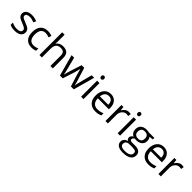

<svg xmlns="http://www.w3.org/2000/svg" viewBox="400 -2529 4538 4538"><g transform="rotate(45 2668.5 -260.0)"><path d="M431.2 -146Q431.2 -71.3 375.5 -30.8Q319.8 9.8 219.2 9.8Q112.8 9.8 53.2 -23.9V-99.1Q91.8 -79.6 136 -68.4Q180.2 -57.1 221.2 -57.1Q284.7 -57.1 318.8 -77.4Q353 -97.7 353 -139.2Q353 -170.4 325.9 -192.6Q298.8 -214.8 220.2 -245.1Q145.5 -272.9 114 -293.7Q82.5 -314.5 67.1 -340.8Q51.8 -367.2 51.8 -403.8Q51.8 -469.2 105 -507.1Q158.2 -544.9 251 -544.9Q337.4 -544.9 419.9 -509.8L391.1 -443.8Q310.5 -477.1 245.1 -477.1Q187.5 -477.1 158.2 -459Q128.9 -440.9 128.9 -409.2Q128.9 -387.7 139.9 -372.6Q150.9 -357.4 175.3 -343.8Q199.7 -330.1 269 -304.2Q364.3 -269.5 397.7 -234.4Q431.2 -199.2 431.2 -146Z M776.9 9.8Q660.6 9.8 596.9 -61.8Q533.2 -133.3 533.2 -264.2Q533.2 -398.4 597.9 -471.7Q662.6 -544.9 782.2 -544.9Q820.8 -544.9 859.4 -536.6Q897.9 -528.3 919.9 -517.1L895 -448.2Q868.2 -459 836.4 -466.1Q804.7 -473.1 780.3 -473.1Q617.2 -473.1 617.2 -265.1Q617.2 -166.5 657 -113.8Q696.8 -61 774.9 -61Q841.8 -61 912.1 -89.8V-18.1Q858.4 9.8 776.9 9.8Z M1405.3 0V-346.2Q1405.3 -411.6 1375.5 -443.8Q1345.7 -476.1 1282.2 -476.1Q1197.8 -476.1 1158.9 -430.2Q1120.1 -384.3 1120.1 -279.8V0H1039.1V-759.8H1120.1V-529.8Q1120.1 -488.3 1116.2 -460.9H1121.1Q1145 -499.5 1189.2 -521.7Q1233.4 -543.9 1290 -543.9Q1388.2 -543.9 1437.3 -497.3Q1486.3 -450.7 1486.3 -349.1V0Z M2089.8 0 1991.7 -314Q1982.4 -342.8 1957 -444.8H1953.1Q1933.6 -359.4 1918.9 -313L1817.9 0H1724.1L1578.1 -535.2H1663.1Q1714.8 -333.5 1741.9 -228Q1769 -122.6 1772.9 -85.9H1776.9Q1782.2 -113.8 1794.2 -158Q1806.2 -202.1 1814.9 -228L1913.1 -535.2H2001L2096.7 -228Q2124 -144 2133.8 -86.9H2137.7Q2139.6 -104.5 2148.2 -141.1Q2156.7 -177.7 2250 -535.2H2334L2186 0Z M2511.7 0H2430.7V-535.2H2511.7ZM2423.8 -680.2Q2423.8 -708 2437.5 -720.9Q2451.2 -733.9 2471.7 -733.9Q2491.2 -733.9 2505.4 -720.7Q2519.5 -707.5 2519.5 -680.2Q2519.5 -652.8 2505.4 -639.4Q2491.2 -626 2471.7 -626Q2451.2 -626 2437.5 -639.4Q2423.8 -652.8 2423.8 -680.2Z M2909.7 9.8Q2791 9.8 2722.4 -62.5Q2653.8 -134.8 2653.8 -263.2Q2653.8 -392.6 2717.5 -468.8Q2781.2 -544.9 2888.7 -544.9Q2989.3 -544.9 3047.9 -478.8Q3106.4 -412.6 3106.4 -304.2V-252.9H2737.8Q2740.2 -158.7 2785.4 -109.9Q2830.6 -61 2912.6 -61Q2999 -61 3083.5 -97.2V-24.9Q3040.5 -6.3 3002.2 1.7Q2963.9 9.8 2909.7 9.8ZM2887.7 -477.1Q2823.2 -477.1 2784.9 -435.1Q2746.6 -393.1 2739.7 -318.8H3019.5Q3019.5 -395.5 2985.4 -436.3Q2951.2 -477.1 2887.7 -477.1Z M3488.8 -544.9Q3524.4 -544.9 3552.7 -539.1L3541.5 -463.9Q3508.3 -471.2 3482.9 -471.2Q3418 -471.2 3371.8 -418.5Q3325.7 -365.7 3325.7 -287.1V0H3244.6V-535.2H3311.5L3320.8 -436H3324.7Q3354.5 -488.3 3396.5 -516.6Q3438.5 -544.9 3488.8 -544.9Z M3733.9 0H3652.8V-535.2H3733.9ZM3646 -680.2Q3646 -708 3659.7 -720.9Q3673.3 -733.9 3693.8 -733.9Q3713.4 -733.9 3727.5 -720.7Q3741.7 -707.5 3741.7 -680.2Q3741.7 -652.8 3727.5 -639.4Q3713.4 -626 3693.8 -626Q3673.3 -626 3659.7 -639.4Q3646 -652.8 3646 -680.2Z M4343.8 -535.2V-483.9L4244.6 -472.2Q4258.3 -455.1 4269 -427.5Q4279.8 -399.9 4279.8 -365.2Q4279.8 -286.6 4226.1 -239.7Q4172.4 -192.9 4078.6 -192.9Q4054.7 -192.9 4033.7 -196.8Q3981.9 -169.4 3981.9 -127.9Q3981.9 -106 4000 -95.5Q4018.1 -85 4062 -85H4156.7Q4243.7 -85 4290.3 -48.3Q4336.9 -11.7 4336.9 58.1Q4336.9 147 4265.6 193.6Q4194.3 240.2 4057.6 240.2Q3952.6 240.2 3895.8 201.2Q3838.9 162.1 3838.9 90.8Q3838.9 42 3870.1 6.3Q3901.4 -29.3 3958 -42Q3937.5 -51.3 3923.6 -70.8Q3909.7 -90.3 3909.7 -116.2Q3909.7 -145.5 3925.3 -167.5Q3940.9 -189.5 3974.6 -210Q3933.1 -227.1 3907 -268.1Q3880.9 -309.1 3880.9 -361.8Q3880.9 -449.7 3933.6 -497.3Q3986.3 -544.9 4083 -544.9Q4125 -544.9 4158.7 -535.2ZM3917 89.8Q3917 133.3 3953.6 155.8Q3990.2 178.2 4058.6 178.2Q4160.6 178.2 4209.7 147.7Q4258.8 117.2 4258.8 64.9Q4258.8 21.5 4231.9 4.6Q4205.1 -12.2 4130.9 -12.2H4033.7Q3978.5 -12.2 3947.8 14.2Q3917 40.5 3917 89.8ZM3960.9 -363.8Q3960.9 -307.6 3992.7 -278.8Q4024.4 -250 4081.1 -250Q4199.7 -250 4199.7 -365.2Q4199.7 -485.8 4079.6 -485.8Q4022.5 -485.8 3991.7 -455.1Q3960.9 -424.3 3960.9 -363.8Z M4679.7 9.8Q4561 9.8 4492.4 -62.5Q4423.8 -134.8 4423.8 -263.2Q4423.8 -392.6 4487.5 -468.8Q4551.3 -544.9 4658.7 -544.9Q4759.3 -544.9 4817.9 -478.8Q4876.5 -412.6 4876.5 -304.2V-252.9H4507.8Q4510.3 -158.7 4555.4 -109.9Q4600.6 -61 4682.6 -61Q4769 -61 4853.5 -97.2V-24.9Q4810.5 -6.3 4772.2 1.7Q4733.9 9.8 4679.7 9.8ZM4657.7 -477.1Q4593.3 -477.1 4554.9 -435.1Q4516.6 -393.1 4509.8 -318.8H4789.6Q4789.6 -395.5 4755.4 -436.3Q4721.2 -477.1 4657.7 -477.1Z M5258.8 -544.9Q5294.4 -544.9 5322.8 -539.1L5311.5 -463.9Q5278.3 -471.2 5252.9 -471.2Q5188 -471.2 5141.8 -418.5Q5095.7 -365.7 5095.7 -287.1V0H5014.6V-535.2H5081.5L5090.8 -436H5094.7Q5124.5 -488.3 5166.5 -516.6Q5208.5 -544.9 5258.8 -544.9Z"/></g></svg>

Font: f01333215
Style: Regular
Weight: 400
Foundry: Ascender Corporation
Version: Version 1.10